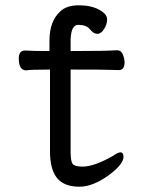

<svg xmlns="http://www.w3.org/2000/svg" viewBox="-20 -682 540 726"><path d="M281 24Q222 24 195.5 -9Q169 -42 169 -110V-419Q97 -419 79 -416Q51 -416 51 -461Q51 -491 75 -491Q105 -489 167 -489V-528Q167 -602 208 -639Q232 -662 278 -662Q324 -662 354.5 -645.5Q385 -629 385 -609Q385 -590 373.5 -572Q362 -554 348 -554Q334 -554 320.5 -571Q307 -588 276 -588Q249 -588 247 -533V-489Q383 -489 422 -492Q438 -492 444.5 -476Q451 -460 451 -446Q451 -417 429 -417Q409 -417 390 -418Q371 -419 247 -419V-108Q247 -72 255 -62Q263 -52 292 -52Q336 -52 408 -93Q426 -106 435 -106Q447 -106 447 -89Q447 -61 392 -20Q331 24 281 24Z"/></svg>

Font: LXGW WenKai Mono Medium
Style: Regular
Weight: 500
Monospace: yes
Designer: LXGW / Fontworks Inc.
Foundry: LXGW / Fontworks Inc.
Version: Version 1.520; June 14, 2025